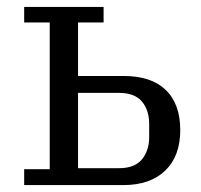

<svg xmlns="http://www.w3.org/2000/svg" viewBox="-20 -536 582 556"><path d="M50 -46H124V-471H50V-516H280V-471H206V-316H338Q418 -316 460 -275.5Q502 -235 502 -159Q502 -84 458.5 -42Q415 0 337 0H50ZM325 -49Q370 -49 391 -74.5Q412 -100 412 -139V-177Q412 -217 391 -242Q370 -267 325 -267H206V-49Z"/></svg>

Font: IBM Plex Serif
Style: Regular
Weight: 400
Designer: Mike Abbink, Paul van der Laan, Pieter van Rosmalen
Foundry: Bold Monday
Version: Version 2.6